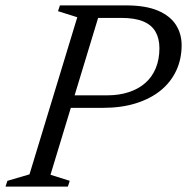

<svg xmlns="http://www.w3.org/2000/svg" viewBox="-38 -693 694 713"><path d="M360.5 -339Q404.5 -339 440.2 -350.8Q476 -362.5 501.2 -384.5Q526.5 -406.5 540.2 -439.2Q554 -472 554 -514Q554 -550 539.5 -575.2Q525 -600.5 493.8 -613.5Q462.5 -626.5 412.5 -626.5H254.5L275.5 -673H429.5Q503 -673 548.5 -653.5Q594 -634 615.2 -600.8Q636.5 -567.5 636.5 -525.5Q636.5 -473.5 616.5 -430.8Q596.5 -388 558.8 -357.2Q521 -326.5 467 -309.5Q413 -292.5 344.5 -292.5H158.5L168 -339ZM149.5 -44 221 -21.5 214 0H-17.5L-10.5 -21.5L71.5 -45.5L249 -629L177.5 -651.5L184.5 -673H340.5Z"/></svg>

Font: Newsreader 17pt
Style: Italic
Weight: 400
Italic angle: -17°
Version: Version 1.003